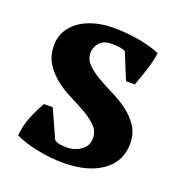

<svg xmlns="http://www.w3.org/2000/svg" viewBox="-102 -599 655 698"><g transform="rotate(20 226.0 -250.0)"><path d="M288 -109Q288 -135 269.5 -154Q251 -173 223.5 -189Q196 -205 163.5 -221Q131 -237 103.5 -258.5Q76 -280 57.5 -309Q39 -338 39 -380Q39 -410 53 -434.5Q67 -459 91 -476Q115 -493 148.5 -502.5Q182 -512 221 -512Q275 -512 321.5 -503.5Q368 -495 403 -480Q399 -448 387 -411.5Q375 -375 364 -345H330L288 -447Q276 -452 263 -453.5Q250 -455 234 -455Q204 -455 188.5 -437.5Q173 -420 173 -398Q173 -373 191.5 -354.5Q210 -336 237.5 -320Q265 -304 297.5 -288Q330 -272 357.5 -251.5Q385 -231 403.5 -203Q422 -175 422 -136Q422 -67 366 -27.5Q310 12 216 12Q168 12 117 2Q66 -8 29 -26Q31 -62 46 -99Q61 -136 78 -165H112L161 -56Q172 -48 185.5 -46.5Q199 -45 211 -45Q240 -45 264 -62Q288 -79 288 -109Z"/></g></svg>

Font: PTSerif
Style: Bold
Weight: 700
Designer: A.Korolkova, O.Umpeleva, V.Yefimov
Foundry: ParaType Ltd
Version: Version 1.000W OFL; ttfautohint (v1.2) -l 8 -r 50 -G 200 -x 